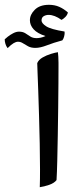

<svg xmlns="http://www.w3.org/2000/svg" viewBox="-115 -756 308 807"><path d="M52.2 30.8Q52.7 15.1 53 -4.2Q53.2 -23.4 53.2 -44.9Q53.2 -94.7 52 -153.1Q50.8 -211.4 49.1 -269Q47.4 -326.7 45.7 -375.2Q43.9 -423.8 42.7 -455.1Q41.5 -486.3 41.5 -490.7Q47.4 -504.9 64 -514.4Q80.6 -523.9 99.1 -529.5Q117.7 -535.2 128.4 -536.6Q129.4 -530.8 130.1 -517.6Q130.9 -504.4 130.9 -491.9Q130.9 -479.5 130.9 -476.6Q130.9 -452.1 130.6 -406.5Q130.4 -360.8 129.6 -303.7Q128.9 -246.6 127.9 -188.2Q127 -129.9 125.7 -80.1Q124.5 -30.3 122.6 1Q112.8 13.7 91.6 21Q70.3 28.3 52.2 30.8ZM33.7 -554.7Q15.6 -554.7 3.4 -561.3Q-8.8 -567.9 -18.6 -574.2Q-28.3 -580.6 -39.6 -580.6Q-47.4 -580.6 -57.6 -574.7Q-67.9 -568.8 -83 -553.7Q-89.4 -562 -92.3 -572Q-95.2 -582 -95.2 -590.8Q-92.3 -593.8 -82.5 -601.6Q-72.8 -609.4 -59.8 -616.2Q-46.9 -623 -35.2 -623Q-19 -623 -8.5 -616.2Q2 -609.4 12.5 -602.5Q22.9 -595.7 39.1 -595.7Q46.4 -595.7 56.2 -597.7Q65.9 -599.6 76.2 -604.5Q42.5 -615.2 26.6 -632.6Q10.7 -649.9 10.7 -670.9Q10.7 -694.8 31.5 -715.3Q52.2 -735.8 90.8 -735.8Q114.7 -735.8 134 -727.3Q153.3 -718.8 170.4 -703.6Q168 -692.9 159.7 -684.6Q151.4 -676.3 143.6 -672.4Q114.3 -693.4 89.4 -693.4Q78.1 -693.4 68.8 -688Q59.6 -682.6 59.6 -669.9Q59.6 -658.2 79.1 -645.5Q98.6 -632.8 156.2 -623.5Q156.7 -621.6 156.7 -617.2Q156.7 -610.4 154.1 -601.1Q151.4 -591.8 147 -586.4Q109.4 -576.2 81.8 -565.4Q54.2 -554.7 33.7 -554.7Z"/></svg>

Font: Harmattan Medium
Style: Regular
Weight: 500
Designer: George W. Nuss III and SIL International
Foundry: SIL International
Version: Version 4.000